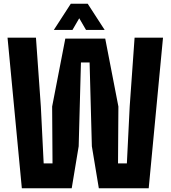

<svg xmlns="http://www.w3.org/2000/svg" viewBox="-20 -1000 906 1020"><path d="M96 0 20 -800H171L197 -434L212 -132H259L257 -434L327 -795H539L609 -434L607 -132H654L669 -434L695 -800H846L770 0H505L468 -223L456 -668H410L398 -223L361 0ZM266 -841 356 -980H446L536 -841H437L401 -903L365 -841Z"/></svg>

Font: Big Shoulders Text Thin Black
Style: Regular
Weight: 900
Version: Version 2.002